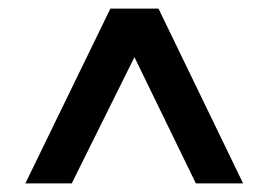

<svg xmlns="http://www.w3.org/2000/svg" viewBox="-20 -730 625 447"><path d="M39 -303H147L293 -597L436 -303H546L349 -710H237Z"/></svg>

Font: FIGSv2-sans-serif
Style: Bold
Weight: 700
Designer: Matt McInerney, Pablo Impallari, Rodrigo Fuenzalida,Mirko Velimirovic
Foundry: Matt McInerney, Pablo Impallari, Rodrigo Fuenzalida
Version: Version 4.021;hotconv 1.0.109;makeotfexe 2.5.65596